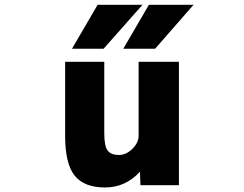

<svg xmlns="http://www.w3.org/2000/svg" viewBox="-20 -788 1040 819"><path d="M257.8 -524.4H424.8V-219.7Q424.8 -165 439 -146Q453.1 -127 487.3 -127Q518.6 -127 544.9 -153.3Q571.3 -179.7 571.3 -209V-524.4H743.2V2H579.1L577.1 -55.7Q515.6 11.7 427.7 11.7Q338.9 11.7 298.3 -39.1Q257.8 -89.8 257.8 -209ZM396.5 -767.6H587.9L421.9 -580.1H287.1ZM615.2 -767.6H805.7L641.6 -580.1H505.9Z"/></svg>

Font: GenEi Gothic M Heavy
Style: Regular
Weight: 800
Designer: o_tamon (Modified); [Source Han Sans]
Ryoko NISHIZUKA  (kana & ideographs); Paul D. Hunt (Latin, Greek & Cyrillic); Wenl
Version: Version 1.1a;Original Version 1.004